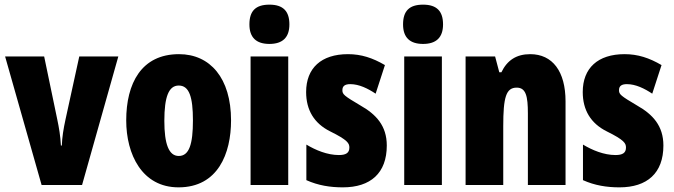

<svg xmlns="http://www.w3.org/2000/svg" viewBox="-20 -796 2898 826"><path d="M159 0H333L489 -553H321L262 -283C253 -242 247 -204 246 -170H242C240 -211 234 -246 226 -284L170 -553H2Z M974 -278C974 -460 884 -563 750 -563C588 -563 523 -437 523 -278C523 -132 591 10 748 10C918 10 974 -136 974 -278ZM687 -276C687 -380 706 -428 749 -428C794 -428 810 -379 810 -278C810 -176 794 -125 749 -125C706 -125 687 -177 687 -276Z M1139 -776C1079 -776 1053 -748 1053 -691C1053 -635 1082 -607 1139 -607C1196 -607 1225 -635 1225 -691C1225 -747 1199 -776 1139 -776ZM1220 -553H1058V0H1220Z M1644 -170C1644 -255 1598 -304 1531 -342C1460 -384 1453 -390 1453 -408C1453 -426 1464 -434 1487 -434C1525 -434 1563 -415 1596 -393L1636 -516C1583 -547 1534 -563 1477 -563C1362 -563 1297 -503 1297 -400C1297 -322 1332 -265 1400 -231C1477 -193 1483 -179 1483 -161C1483 -138 1468 -129 1438 -129C1388 -129 1338 -150 1298 -174V-21C1349 2 1401 10 1455 10C1574 10 1644 -51 1644 -170Z M1800 -776C1740 -776 1714 -748 1714 -691C1714 -635 1743 -607 1800 -607C1857 -607 1886 -635 1886 -691C1886 -747 1860 -776 1800 -776ZM1881 -553H1719V0H1881Z M2261 -563C2202 -563 2162 -537 2137 -485H2128L2110 -553H1983V0H2145V-253C2145 -378 2157 -419 2203 -419C2243 -419 2251 -381 2251 -308V0H2413V-360C2413 -489 2357 -563 2261 -563Z M2834 -170C2834 -255 2788 -304 2721 -342C2650 -384 2643 -390 2643 -408C2643 -426 2654 -434 2677 -434C2715 -434 2753 -415 2786 -393L2826 -516C2773 -547 2724 -563 2667 -563C2552 -563 2487 -503 2487 -400C2487 -322 2522 -265 2590 -231C2667 -193 2673 -179 2673 -161C2673 -138 2658 -129 2628 -129C2578 -129 2528 -150 2488 -174V-21C2539 2 2591 10 2645 10C2764 10 2834 -51 2834 -170Z"/></svg>

Font: Noto Sans Oriya ExtCond Blk
Style: Regular
Weight: 900
Width: 2
Designer: Amélie Bonet and Sol Matas
Foundry: Google LLC
Version: Version 2.006